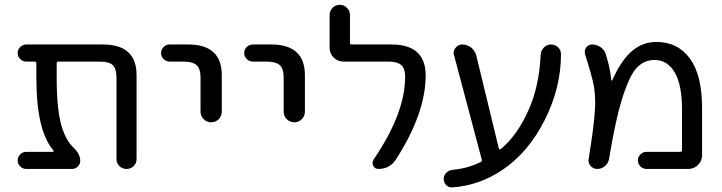

<svg xmlns="http://www.w3.org/2000/svg" viewBox="-20 -735 3053 812"><path d="M557.6 -62.5Q557.6 -44.9 545.4 -32.7Q533.2 -20.5 515.1 -20.5Q497.1 -20.5 484.9 -32.7Q472.7 -44.9 472.7 -62.5V-407.2Q472.7 -444.3 457 -459.5Q441.4 -474.6 400.4 -474.6H226.6Q219.7 -474.6 219.7 -466.8V-405.3Q219.7 -261.7 244.1 -189.5Q261.7 -138.7 291 -110.4Q319.3 -84 319.3 -54.7Q319.3 -41 309.1 -30.8Q298.8 -20.5 285.2 -20.5H90.8Q76.2 -20.5 65.4 -31.2Q54.7 -42 54.7 -56.6Q54.7 -71.3 65.4 -82Q76.2 -92.8 90.8 -92.8H203.1Q206.1 -92.8 206.5 -94.7Q207 -96.7 206.1 -98.6Q133.8 -181.6 133.8 -405.3V-466.8Q133.8 -474.6 127 -474.6H90.8Q76.2 -474.6 65.4 -485.4Q54.7 -496.1 54.7 -510.7Q54.7 -525.4 65.4 -536.1Q76.2 -546.9 90.8 -546.9H415Q557.6 -546.9 557.6 -417Z M697.3 -474.6Q682.6 -474.6 671.9 -485.4Q661.1 -496.1 661.1 -510.7Q661.1 -525.4 671.9 -536.1Q682.6 -546.9 697.3 -546.9H775.4Q918 -546.9 918 -417V-262.7Q918 -244.1 904.8 -231Q891.6 -217.8 873 -217.8Q854.5 -217.8 841.3 -231Q828.1 -244.1 828.1 -262.7V-407.2Q828.1 -444.3 811.5 -459.5Q794.9 -474.6 753.9 -474.6Z M1048.8 -474.6Q1034.2 -474.6 1023.4 -485.4Q1012.7 -496.1 1012.7 -510.7Q1012.7 -525.4 1023.4 -536.1Q1034.2 -546.9 1048.8 -546.9H1127Q1269.5 -546.9 1269.5 -417V-262.7Q1269.5 -244.1 1256.3 -231Q1243.2 -217.8 1224.6 -217.8Q1206.1 -217.8 1192.9 -231Q1179.7 -244.1 1179.7 -262.7V-407.2Q1179.7 -444.3 1163.1 -459.5Q1146.5 -474.6 1105.5 -474.6Z M1635.7 -546.9Q1779.3 -546.9 1780.3 -417Q1780.3 -255.9 1654.3 -60.5Q1628.9 -20.5 1580.1 -20.5Q1565.4 -20.5 1558.6 -33.7Q1551.8 -46.9 1559.6 -59.6Q1693.4 -255.9 1693.4 -410.2Q1693.4 -445.3 1676.8 -460Q1660.2 -474.6 1620.1 -474.6H1431.6Q1408.2 -474.6 1391.1 -491.7Q1374 -508.8 1374 -532.2V-671.9Q1374 -689.5 1386.7 -702.1Q1399.4 -714.8 1417 -714.8Q1434.6 -714.8 1447.3 -702.1Q1460 -689.5 1460 -671.9V-554.7Q1460 -546.9 1466.8 -546.9Z M2089.8 -106.4Q2090.8 -104.5 2093.3 -103.5Q2095.7 -102.5 2097.7 -104.5Q2169.9 -164.1 2217.8 -275.4Q2260.7 -374 2266.6 -503.9Q2267.6 -521.5 2280.3 -534.2Q2293 -546.9 2310.5 -546.9Q2328.1 -546.9 2340.8 -534.2Q2352.5 -522.5 2352.5 -505.9Q2352.5 -364.3 2284.2 -228.5Q2214.8 -89.8 2103.5 -15.6Q2007.8 48.8 1893.6 57.6Q1891.6 57.6 1890.6 57.6Q1877 57.6 1867.2 47.9Q1856.4 37.1 1856.4 21.5Q1856.4 6.8 1867.2 -3.9Q1877.9 -14.6 1892.6 -16.6Q1959 -22.5 2012.7 -49.8Q2019.5 -52.7 2017.6 -59.6L1900.4 -501Q1898.4 -505.9 1898.4 -510.7Q1898.4 -522.5 1906.2 -532.2Q1917 -546.9 1935.5 -546.9Q1956.1 -546.9 1972.2 -534.2Q1988.3 -521.5 1994.1 -501Z M2713.9 -20.5Q2699.2 -20.5 2688.5 -31.2Q2677.7 -42 2677.7 -56.6Q2677.7 -71.3 2688.5 -82Q2699.2 -92.8 2713.9 -92.8H2856.4Q2864.3 -92.8 2864.3 -99.6V-272.5Q2864.3 -376 2833.5 -428.7Q2802.7 -481.4 2748 -481.4Q2703.1 -481.4 2671.9 -447.3Q2640.6 -413.1 2609.4 -312.5Q2582 -222.7 2555.7 -62.5Q2552.7 -44.9 2538.6 -32.7Q2524.4 -20.5 2505.9 -20.5Q2489.3 -20.5 2477.5 -33.2Q2468.8 -43.9 2468.8 -56.6Q2468.8 -59.6 2469.7 -63.5Q2492.2 -204.1 2495.1 -259.8Q2497.1 -280.3 2497.1 -298.8Q2497.1 -338.9 2491.2 -373Q2483.4 -414.1 2454.1 -505.9Q2453.1 -510.7 2453.1 -515.6Q2453.1 -525.4 2459 -534.2Q2468.8 -546.9 2484.4 -546.9Q2503.9 -546.9 2520 -535.6Q2536.1 -524.4 2542 -505.9Q2560.5 -447.3 2565.4 -395.5Q2565.4 -394.5 2566.9 -394Q2568.4 -393.6 2569.3 -395.5Q2602.5 -470.7 2643.6 -510.7Q2691.4 -557.6 2755.9 -557.6Q2846.7 -557.6 2897.9 -487.3Q2949.2 -417 2949.2 -278.3V-78.1Q2949.2 -54.7 2932.1 -37.6Q2915 -20.5 2891.6 -20.5Z"/></svg>

Font: Gen Jyuu Gothic P Regular
Style: Regular
Weight: 400
Designer: [Source Han Sans]
Ryoko NISHIZUKA  (kana & ideographs); Paul D. Hunt (Latin, Greek & Cyrillic); Wenlong ZHANG  (bopomofo
Version: Version 1.002.20150607